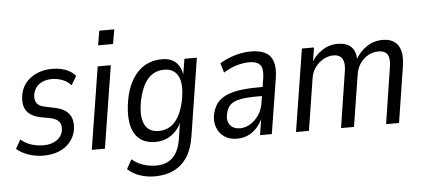

<svg xmlns="http://www.w3.org/2000/svg" viewBox="-56 -825 2513 1138"><g transform="rotate(-5 1200.5 -255.5)"><path d="M176 9Q127 9 85 -6Q43 -21 16 -45L46 -98Q66 -81 88 -71Q110 -61 134 -56.5Q158 -52 181 -52Q226 -52 257 -72Q288 -92 296 -126Q302 -161 287.5 -180.5Q273 -200 238 -208L175 -220Q117 -232 93.5 -268Q70 -304 82 -367Q91 -408 117.5 -437.5Q144 -467 183.5 -483Q223 -499 271 -499Q299 -499 325 -493Q351 -487 372.5 -475Q394 -463 409 -445L377 -392Q355 -417 324 -428Q293 -439 264 -439Q221 -439 191 -419Q161 -399 152 -359Q147 -327 159 -307Q171 -287 206 -280L267 -267Q329 -254 353.5 -217.5Q378 -181 366 -118Q357 -81 331 -51.5Q305 -22 265.5 -6.5Q226 9 176 9Z M554 -614 569 -700H658L643 -614ZM463 0 541 -490H619L541 0Z M821 189Q777 189 734.5 175Q692 161 661 132L692 76Q713 94 737 105Q761 116 785 121Q809 126 833 126Q898 126 934.5 90Q971 54 983 -20L1000 -133L1006 -134Q991 -94 966 -67Q941 -40 910 -27Q879 -14 844 -14Q782 -14 745.5 -46.5Q709 -79 699 -140Q689 -201 705 -284Q716 -339 737 -379.5Q758 -420 786.5 -447Q815 -474 850 -486.5Q885 -499 924 -499Q980 -499 1010 -467.5Q1040 -436 1044 -380H1039L1057 -490H1131L1058 -27Q1047 45 1016 93Q985 141 936 165Q887 189 821 189ZM868 -77Q905 -77 934.5 -94Q964 -111 986 -148.5Q1008 -186 1020 -243Q1039 -338 1015.5 -387Q992 -436 931 -436Q894 -436 864.5 -418.5Q835 -401 814 -364.5Q793 -328 780 -270Q761 -176 784 -126.5Q807 -77 868 -77Z M1327 9Q1280 9 1249.5 -13.5Q1219 -36 1207 -71.5Q1195 -107 1203 -146Q1214 -197 1245 -226.5Q1276 -256 1332.5 -269.5Q1389 -283 1475 -283H1516L1508 -230H1470Q1406 -230 1366.5 -222.5Q1327 -215 1307 -196Q1287 -177 1280 -142Q1271 -102 1290.5 -76.5Q1310 -51 1351 -51Q1381 -51 1410.5 -68.5Q1440 -86 1462 -118Q1484 -150 1490 -195L1512 -334Q1521 -389 1503 -412.5Q1485 -436 1438 -436Q1404 -436 1366 -425.5Q1328 -415 1284 -388L1267 -445Q1297 -463 1328.5 -475Q1360 -487 1391.5 -493Q1423 -499 1452 -499Q1505 -499 1538 -482Q1571 -465 1583.5 -427.5Q1596 -390 1587 -331L1534 0H1464L1481 -107H1485Q1469 -70 1445 -43.5Q1421 -17 1391.5 -4Q1362 9 1327 9Z M1678 0 1756 -490H1828L1813 -397L1808 -396Q1831 -441 1874.5 -470Q1918 -499 1969 -499Q2021 -499 2048 -473.5Q2075 -448 2077 -398L2074 -397Q2099 -442 2141.5 -470.5Q2184 -499 2237 -499Q2279 -499 2305.5 -480.5Q2332 -462 2342 -425Q2352 -388 2343 -332L2291 0H2214L2264 -322Q2272 -365 2267 -389Q2262 -413 2246.5 -423Q2231 -433 2206 -433Q2173 -433 2145 -417.5Q2117 -402 2097.5 -374.5Q2078 -347 2072 -309L2023 0H1946L1996 -322Q2004 -365 1998 -389Q1992 -413 1976.5 -423Q1961 -433 1938 -433Q1914 -433 1892 -423.5Q1870 -414 1851.5 -397.5Q1833 -381 1820.5 -359Q1808 -337 1804 -311L1755 0Z"/></g></svg>

Font: Nunito Sans 10pt Condensed
Style: Italic
Weight: 400
Width: 3
Italic angle: -9°
Designer: Vernon Adams
Foundry: Vernon Adams
Version: Version 3.101;gftools[0.9.27]